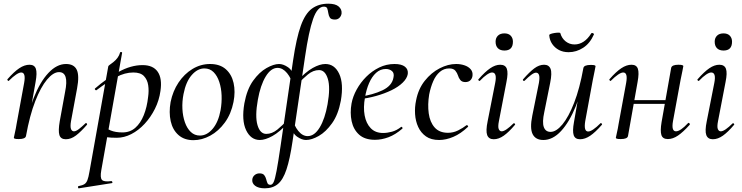

<svg xmlns="http://www.w3.org/2000/svg" viewBox="-20 -746 4024 1041"><path d="M337 9Q309 9 302 -14Q295 -37 304 -89L333 -248Q355 -355 300 -355Q269 -355 235 -314.5Q201 -274 171 -197Q141 -120 121 -9L107 -10Q128 -127 162.5 -214.5Q197 -302 242.5 -350.5Q288 -399 338 -399Q381 -399 396 -368Q411 -337 398 -267L365 -89Q360 -59 365 -46.5Q370 -34 381 -34Q392 -34 407.5 -46Q423 -58 443 -77Q446 -81 450 -77Q454 -73 451 -69Q419 -32 392 -11.5Q365 9 337 9ZM82 8Q66 8 60.5 6Q55 4 55 1Q55 -2 60.5 -25Q66 -48 70 -74L111 -297Q121 -353 95 -353Q84 -353 67 -341.5Q50 -330 29 -309Q26 -305 22 -309.5Q18 -314 21 -317Q56 -357 84.5 -376Q113 -395 140 -395Q167 -395 174.5 -373Q182 -351 173 -302L121 -9Q118 8 82 8Z M408 275Q404 276 403 270Q402 264 406 263Q427 259 437.5 252.5Q448 246 454 230.5Q460 215 465 185L567 -386Q567 -389 575.5 -395Q584 -401 596 -410.5Q608 -420 617.5 -433Q627 -446 631 -461Q632 -465 637.5 -464Q643 -463 642 -459L529 178Q522 218 533 229.5Q544 241 583 236Q587 235 589 240.5Q591 246 586 247ZM613 1Q580 1 559.5 -2Q539 -5 525 -8L535 -63Q555 -49 580.5 -38.5Q606 -28 644 -28Q685 -28 713.5 -53Q742 -78 759.5 -121.5Q777 -165 783 -220Q788 -254 783.5 -284Q779 -314 760.5 -333.5Q742 -353 703 -353Q657 -353 610.5 -328Q564 -303 503 -257Q500 -255 496 -259.5Q492 -264 496 -267Q557 -320 623.5 -356.5Q690 -393 753 -393Q810 -393 835 -357Q860 -321 850 -253Q843 -202 820 -156Q797 -110 764 -74.5Q731 -39 692 -19Q653 1 613 1Z M1029 14Q979 14 947.5 -14Q916 -42 905.5 -89Q895 -136 905 -193Q917 -252 948 -298.5Q979 -345 1023.5 -372Q1068 -399 1119 -399Q1172 -399 1204 -371Q1236 -343 1246.5 -296Q1257 -249 1246 -193Q1233 -128 1199 -81.5Q1165 -35 1120 -10.5Q1075 14 1029 14ZM1064 -11Q1102 -11 1133 -47.5Q1164 -84 1176 -149Q1183 -189 1181.5 -228.5Q1180 -268 1169 -301.5Q1158 -335 1138 -355Q1118 -375 1088 -375Q1051 -375 1019.5 -339Q988 -303 975 -236Q967 -195 969 -155.5Q971 -116 982.5 -83Q994 -50 1014.5 -30.5Q1035 -11 1064 -11Z M1416 275Q1381 275 1363 261Q1345 247 1348 226Q1350 212 1361 203Q1372 194 1387 194Q1405 194 1412.5 203.5Q1420 213 1423 225Q1426 237 1430 246.5Q1434 256 1446 256Q1457 256 1464 240.5Q1471 225 1479.5 180.5Q1488 136 1501 47L1569 -418Q1587 -540 1611 -606.5Q1635 -673 1671.5 -699.5Q1708 -726 1760 -726Q1799 -726 1816.5 -710.5Q1834 -695 1832 -673Q1830 -659 1820.5 -649.5Q1811 -640 1796 -640Q1775 -640 1768.5 -650.5Q1762 -661 1760 -675Q1758 -689 1754.5 -699.5Q1751 -710 1736 -710Q1701 -710 1677.5 -643Q1654 -576 1634 -439L1566 21Q1552 116 1533.5 172Q1515 228 1487 251.5Q1459 275 1416 275ZM1389 13Q1340 13 1314.5 -40Q1289 -93 1305 -186Q1319 -262 1352.5 -308.5Q1386 -355 1425 -377Q1464 -399 1493 -399Q1516 -399 1541.5 -381.5Q1567 -364 1586 -314L1571 -276Q1560 -321 1536.5 -349.5Q1513 -378 1485 -378Q1449 -378 1420.5 -331Q1392 -284 1378 -205Q1362 -116 1376 -68Q1390 -20 1424 -20Q1455 -20 1484.5 -44Q1514 -68 1535 -93L1544 -82Q1496 -30 1457 -8.5Q1418 13 1389 13ZM1639 13Q1617 13 1591.5 -4.5Q1566 -22 1547 -72L1563 -110Q1574 -65 1597 -36.5Q1620 -8 1648 -8Q1685 -8 1713.5 -55Q1742 -102 1756 -181Q1772 -271 1757.5 -318.5Q1743 -366 1710 -366Q1678 -366 1649 -342Q1620 -318 1598 -293L1589 -304Q1637 -356 1675.5 -377.5Q1714 -399 1744 -399Q1794 -399 1819 -346Q1844 -293 1828 -200Q1814 -125 1780.5 -78Q1747 -31 1708.5 -9Q1670 13 1639 13Z M2013 12Q1958 12 1927 -16Q1896 -44 1886.5 -89Q1877 -134 1886 -185Q1893 -223 1914 -261Q1935 -299 1966 -330Q1997 -361 2036 -380Q2075 -399 2119 -399Q2157 -399 2175.5 -384.5Q2194 -370 2191 -345Q2187 -321 2163.5 -298Q2140 -275 2103 -257Q2066 -239 2020 -226Q1974 -213 1926 -208L1928 -221Q2003 -232 2054 -256.5Q2105 -281 2113 -324Q2119 -349 2105.5 -360.5Q2092 -372 2072 -372Q2042 -372 2019 -351Q1996 -330 1981 -295Q1966 -260 1959 -218Q1949 -164 1957 -120.5Q1965 -77 1990 -51Q2015 -25 2057 -25Q2080 -25 2105.5 -32Q2131 -39 2155 -58Q2157 -60 2160.5 -56Q2164 -52 2162 -49Q2124 -16 2086.5 -2Q2049 12 2013 12Z M2361 13Q2317 13 2289.5 -6.5Q2262 -26 2247.5 -57.5Q2233 -89 2230.5 -127Q2228 -165 2236 -202Q2248 -264 2283 -308Q2318 -352 2363.5 -375.5Q2409 -399 2453 -399Q2477 -399 2498 -392Q2519 -385 2531.5 -371Q2544 -357 2542 -337Q2541 -322 2531 -311.5Q2521 -301 2503 -301Q2485 -301 2476 -312Q2467 -323 2463 -337Q2459 -350 2449 -362.5Q2439 -375 2415 -375Q2387 -375 2365 -356.5Q2343 -338 2329 -306Q2315 -274 2307 -234Q2298 -179 2304.5 -131.5Q2311 -84 2336.5 -55Q2362 -26 2409 -26Q2438 -26 2464 -39Q2490 -52 2509 -67Q2512 -69 2516 -65Q2520 -61 2517 -58Q2478 -21 2438 -4Q2398 13 2361 13Z M2657 9Q2630 9 2621.5 -13.5Q2613 -36 2624 -89L2665 -297Q2676 -353 2648 -353Q2637 -353 2620 -341.5Q2603 -330 2583 -309Q2580 -305 2575.5 -309.5Q2571 -314 2575 -317Q2610 -357 2638 -376Q2666 -395 2692 -395Q2720 -395 2728 -373Q2736 -351 2726 -302L2685 -89Q2679 -59 2684 -46.5Q2689 -34 2700 -34Q2711 -34 2727.5 -45.5Q2744 -57 2763 -76Q2767 -80 2771 -75.5Q2775 -71 2771 -68Q2739 -30 2711.5 -10.5Q2684 9 2657 9ZM2715 -472Q2692 -472 2679.5 -484.5Q2667 -497 2667 -520Q2667 -540 2679.5 -552.5Q2692 -565 2715 -565Q2737 -565 2749 -552.5Q2761 -540 2761 -520Q2761 -472 2715 -472Z M2926 13Q2884 13 2868 -18.5Q2852 -50 2866 -119L2902 -297Q2907 -327 2902.5 -339.5Q2898 -352 2886 -352Q2876 -352 2860 -340Q2844 -328 2825 -309Q2821 -305 2817 -309Q2813 -313 2817 -317Q2850 -355 2876.5 -375Q2903 -395 2930 -395Q2956 -395 2965 -373Q2974 -351 2963 -297L2931 -138Q2919 -83 2928.5 -57Q2938 -31 2965 -31Q2996 -31 3029.5 -71.5Q3063 -112 3093 -189Q3123 -266 3143 -377L3157 -376Q3138 -259 3102.5 -171.5Q3067 -84 3022 -35.5Q2977 13 2926 13ZM3125 9Q3098 9 3090.5 -13Q3083 -35 3092 -84L3143 -377Q3146 -394 3183 -394Q3199 -394 3204 -392Q3209 -390 3209 -387Q3209 -384 3204 -361Q3199 -338 3194 -312L3153 -89Q3144 -33 3169 -33Q3180 -33 3197 -44.5Q3214 -56 3235 -77Q3238 -81 3242 -76.5Q3246 -72 3243 -69Q3208 -29 3180 -10Q3152 9 3125 9ZM3063 -463Q3033 -463 3010.5 -475Q2988 -487 2974 -507.5Q2960 -528 2958 -554Q2957 -559 2965.5 -562Q2974 -565 2986 -567Q2998 -569 3008 -569Q3018 -569 3018 -566Q3026 -538 3047 -521.5Q3068 -505 3095 -505Q3121 -505 3144 -520Q3167 -535 3185 -564Q3188 -569 3195 -566Q3202 -563 3200 -559Q3179 -511 3142 -487Q3105 -463 3063 -463Z M3346 8Q3330 8 3324.5 6Q3319 4 3319 1Q3319 -2 3324.5 -25Q3330 -48 3334 -74L3375 -297Q3385 -353 3359 -353Q3348 -353 3331 -341.5Q3314 -330 3293 -309Q3290 -305 3286 -309.5Q3282 -314 3285 -317Q3320 -357 3348.5 -376Q3377 -395 3404 -395Q3431 -395 3438.5 -373Q3446 -351 3437 -302L3385 -9Q3382 8 3346 8ZM3384 -183 3388 -203H3623L3620 -183ZM3601 8Q3573 8 3566 -14Q3559 -36 3567 -84L3619 -378Q3623 -395 3658 -395Q3675 -395 3680 -392.5Q3685 -390 3685 -388Q3685 -384 3680 -361.5Q3675 -339 3670 -313L3629 -90Q3619 -34 3645 -34Q3669 -34 3710 -78Q3714 -82 3718 -77.5Q3722 -73 3719 -69Q3684 -30 3656 -11Q3628 8 3601 8Z M3845 9Q3818 9 3809.5 -13.5Q3801 -36 3812 -89L3853 -297Q3864 -353 3836 -353Q3825 -353 3808 -341.5Q3791 -330 3771 -309Q3768 -305 3763.5 -309.5Q3759 -314 3763 -317Q3798 -357 3826 -376Q3854 -395 3880 -395Q3908 -395 3916 -373Q3924 -351 3914 -302L3873 -89Q3867 -59 3872 -46.5Q3877 -34 3888 -34Q3899 -34 3915.5 -45.5Q3932 -57 3951 -76Q3955 -80 3959 -75.5Q3963 -71 3959 -68Q3927 -30 3899.5 -10.5Q3872 9 3845 9ZM3903 -472Q3880 -472 3867.5 -484.5Q3855 -497 3855 -520Q3855 -540 3867.5 -552.5Q3880 -565 3903 -565Q3925 -565 3937 -552.5Q3949 -540 3949 -520Q3949 -472 3903 -472Z"/></svg>

Font: Cormorant Medium
Style: Italic
Weight: 500
Italic angle: -10°
Designer: Christian Thalmann (Catharsis Fonts)
Foundry: Catharsis Fonts
Version: Version 4.000